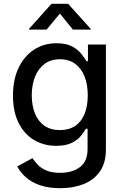

<svg xmlns="http://www.w3.org/2000/svg" viewBox="-20 -782 656 1018"><path d="M299.3 215.8Q237.8 215.8 192.4 200.2Q147 184.6 117.4 158.2Q87.9 131.8 71.3 100.6L151.9 56.6Q162.6 72.3 179.4 90.6Q196.3 108.9 224.9 121.6Q253.4 134.3 299.3 134.3Q363.3 134.3 403.8 104Q444.3 73.7 444.3 8.3V-99.6H435.5Q426.3 -83 408.9 -61.5Q391.6 -40 360.4 -24.4Q329.1 -8.8 277.8 -8.8Q213.4 -8.8 161.4 -39.3Q109.4 -69.8 79.1 -129.4Q48.8 -189 48.8 -274.9Q48.8 -360.8 78.9 -423.1Q108.9 -485.4 160.9 -519Q212.9 -552.7 279.8 -552.7Q331.5 -552.7 362.8 -535.6Q394 -518.6 411.6 -496.1Q429.2 -473.6 438.5 -457.5H446.3V-545.9H541.5V11.2Q541.5 82 509.5 127.4Q477.5 172.9 422.6 194.3Q367.7 215.8 299.3 215.8ZM297.9 -92.3Q345.7 -92.3 378.4 -114.3Q411.1 -136.2 428.2 -177.7Q445.3 -219.2 445.3 -276.9Q445.3 -333.5 428.5 -376.2Q411.6 -418.9 378.9 -443.4Q346.2 -467.8 297.9 -467.8Q248.5 -467.8 215.1 -442.1Q181.6 -416.5 165 -373.3Q148.4 -330.1 148.4 -276.9Q148.4 -222.2 165.3 -180.4Q182.1 -138.7 215.3 -115.5Q248.5 -92.3 297.9 -92.3ZM227.1 -625H133.8V-628.9L252.9 -761.7H341.3L460.9 -628.9V-625H366.7L297.4 -710Z"/></svg>

Font: Inter Cardless
Style: Regular
Weight: 400
Designer: Rasmus Andersson
Foundry: rsms
Version: Version 4.001;git-9221beed3